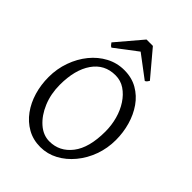

<svg xmlns="http://www.w3.org/2000/svg" viewBox="-243 -956 1087 1087"><g transform="rotate(45 300.5 -413.0)"><path d="M35 -299Q35 -365 56.5 -425Q78 -485 115.5 -531Q153 -577 203 -603.5Q253 -630 311 -630Q371 -630 417 -603.5Q463 -577 494 -532.5Q525 -488 541 -432Q557 -376 557 -316Q557 -250 535.5 -190.5Q514 -131 475.5 -84.5Q437 -38 387.5 -11.5Q338 15 282 15Q224 15 178 -11Q132 -37 100 -81Q68 -125 51.5 -181Q35 -237 35 -299ZM481 -308Q481 -358 468 -405.5Q455 -453 430 -491Q405 -529 371.5 -551.5Q338 -574 296 -574Q209 -574 160 -503.5Q111 -433 111 -313Q111 -240 136.5 -179Q162 -118 204 -81Q246 -44 296 -44Q377 -44 429 -111Q481 -178 481 -308ZM456 -689Q450 -680 447 -676Q444 -672 436 -668L302 -769L169 -668Q161 -672 158 -676Q155 -680 148 -689L277 -841H328Z"/></g></svg>

Font: ChillKai
Style: Regular
Weight: 400
Designer: ChillType
Foundry: 寒蝉字型
Version: Version 2.000